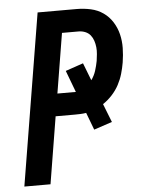

<svg xmlns="http://www.w3.org/2000/svg" viewBox="-53 -777 605 819"><g transform="rotate(-5 250.0 -367.5)"><path d="M18 0 139 -735H306Q337 -735 366.5 -728.5Q396 -722 419.5 -705.5Q443 -689 458.5 -664.5Q474 -640 481 -611.5Q488 -583 487.5 -552.5Q487 -522 482 -491Q478 -467 471 -443Q464 -419 452 -396.5Q440 -374 422 -354.5Q404 -335 383 -321L414 -242L336 -216L308 -290Q295 -288 283 -287.5Q271 -287 259 -287H177L130 0ZM193 -383H272L237 -476L313 -502L342 -427Q355 -445 361.5 -465.5Q368 -486 372 -507Q374 -521 375.5 -536Q377 -551 375.5 -565.5Q374 -580 369.5 -593.5Q365 -607 356.5 -617.5Q348 -628 334.5 -633.5Q321 -639 306 -639H235Z"/></g></svg>

Font: Iosevka Term Curly
Style: Bold Italic
Weight: 700
Italic angle: -9°
Designer: Belleve Invis
Foundry: Belleve Invis
Version: Version 32.3.0